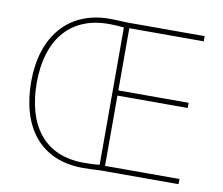

<svg xmlns="http://www.w3.org/2000/svg" viewBox="-79 -906 1057 912"><g transform="rotate(10 449.5 -450.0)"><path d="M379 -810C178 -810 63 -667 63 -452C63 -236 168 -90 376 -90C409 -90 434 -92 456 -93H837V-118H478V-457H817V-482H478V-782H837V-807H466C431 -808 412 -810 379 -810ZM379 -785C412 -785 437 -782 452 -781V-119C434 -116 409 -115 376 -115C182 -115 90 -250 90 -452C90 -649 185 -785 379 -785Z"/></g></svg>

Font: Noto Sans Kannada UI Thin
Style: Regular
Weight: 100
Designer: Jelle Bosma - Monotype Design Team
Foundry: Monotype Imaging Inc.
Version: Version 2.005